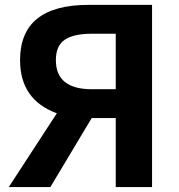

<svg xmlns="http://www.w3.org/2000/svg" viewBox="-20 -760 728 780"><path d="M450.2 -397.5V-623H353.5Q279.3 -623 243.2 -598.6Q207 -574.2 207 -515.6Q207 -397.5 353.5 -397.5ZM339.8 -740.2H597.7V0H450.2V-280.3H352.5L184.6 0H15.6L210.9 -299.8Q61.5 -354.5 61.5 -515.6Q61.5 -740.2 339.8 -740.2Z"/></svg>

Font: Nasu
Style: Bold
Weight: 700
Designer: Ryoko NISHIZUKA (kana &amp; ideographs); Paul D. Hunt (Latin, Greek &amp; Cyrillic); Wenlong ZHANG (bopomofo); Sandoll C
Version: Version 2014.1215